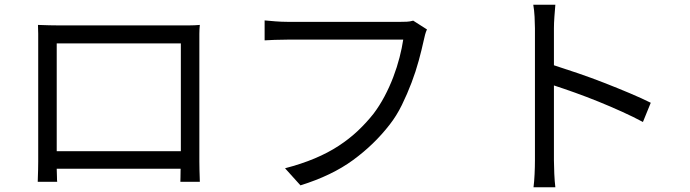

<svg xmlns="http://www.w3.org/2000/svg" viewBox="-20 -760 2908 809"><path d="M139 6Q139 2 139.5 -12Q140 -26 140.5 -43.5Q141 -61 141 -79Q141 -97 141 -110V-580Q141 -597 141 -617.5Q141 -638 140 -655Q168 -654 188 -653.5Q208 -653 225 -653H738Q754 -653 777 -653Q800 -653 822 -655Q820 -637 820 -617.5Q820 -598 820 -580V-109Q820 -97 820 -79.5Q820 -62 820.5 -44Q821 -26 821.5 -12Q822 2 822 6H740Q740 1 740.5 -14Q741 -29 741 -49H219Q220 -30 220 -14.5Q220 1 221 6ZM219 -577V-123H742V-577Z M1779 -636Q1774 -625 1771 -613.5Q1768 -602 1765 -588Q1757 -551 1744.5 -505Q1732 -459 1714 -411.5Q1696 -364 1673.5 -318Q1651 -272 1622 -235Q1557 -151 1467.5 -85.5Q1378 -20 1246 21L1181 -51Q1250 -69 1306 -92.5Q1362 -116 1407 -145.5Q1452 -175 1488 -209Q1524 -243 1554 -281Q1579 -314 1600 -353.5Q1621 -393 1637 -435Q1653 -477 1663.5 -518Q1674 -559 1679 -593H1190Q1161 -593 1137 -592Q1113 -591 1095 -590V-674Q1115 -672 1141 -670Q1167 -668 1190 -668H1670Q1681 -668 1694 -668.5Q1707 -669 1721 -673Z M2320 -740Q2318 -717 2316 -689.5Q2314 -662 2314 -641V-485Q2361 -470 2416.5 -451Q2472 -432 2527 -410.5Q2582 -389 2633 -367.5Q2684 -346 2722 -327L2689 -246Q2650 -267 2601.5 -289Q2553 -311 2502.5 -331.5Q2452 -352 2403 -369.5Q2354 -387 2314 -400V-84Q2314 -61 2315.5 -28Q2317 5 2320 29H2228Q2231 6 2232.5 -26Q2234 -58 2234 -84V-641Q2234 -661 2232.5 -689Q2231 -717 2227 -740Z"/></svg>

Font: Kinto Sans
Style: Regular
Weight: 400
Designer: Authors: Ryoko NISHIZUKA  (kana & ideographs); Paul D. Hunt (Latin, Greek & Cyrillic); Wenlong ZHANG  (bopomofo); Sandol
Foundry: Adobe Systems Incorporated, ookami Inc.
Version: Version 0.001